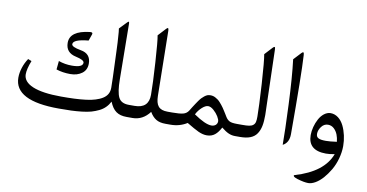

<svg xmlns="http://www.w3.org/2000/svg" viewBox="-91 -1001 2904 1519"><g transform="rotate(10 1361.5 -241.5)"><path d="M578.6 -363.8C578.6 -416.5 551.8 -447.8 498 -457C447.8 -465.8 422.9 -477.5 422.9 -492.7C422.9 -518.6 463.9 -535.2 545.4 -543L563.5 -594.7C564.5 -597.7 564.9 -600.1 564.9 -602.1C564.9 -608.4 560.1 -611.8 550.3 -611.8C546.9 -611.8 544.4 -611.8 542.5 -611.3C437.5 -599.1 385.3 -561 385.3 -497.6C385.3 -444.3 413.1 -411.6 468.8 -399.9C513.7 -390.1 536.1 -377.9 536.1 -362.8C536.1 -337.4 506.8 -324.7 448.7 -324.7C411.1 -324.7 375.5 -330.6 341.8 -342.8L335 -273.9C369.1 -262.7 406.7 -256.8 447.8 -256.8C485.4 -256.8 516.6 -266.1 541.5 -284.7C566.4 -303.2 578.6 -329.6 578.6 -363.8ZM808.1 -98.6C836.9 -27.8 876 0 946.8 0H963.4C975.1 0 977.5 -12.7 977.5 -46.4V-49.8C977.5 -85 975.1 -97.2 963.4 -97.2H946.8C905.3 -97.2 877.9 -111.3 863.8 -139.6C849.6 -167.5 842.3 -216.3 841.8 -285.6L836.9 -730C836.9 -740.2 835 -745.1 831.5 -745.1C830.1 -745.1 825.7 -742.2 819.3 -735.8L764.6 -678.7C766.1 -670.4 767.1 -661.1 768.1 -650.9C770 -629.9 772 -593.8 773.9 -567.4C774.4 -554.2 775.4 -534.7 776.4 -509.8C777.3 -484.4 778.3 -463.4 778.8 -447.3C779.3 -431.2 780.3 -405.3 781.7 -370.6C783.2 -335.9 784.2 -308.1 784.7 -287.6C786.1 -235.4 786.6 -208.5 786.6 -207C786.6 -187.5 782.7 -170.4 774.4 -155.8C758.3 -126 723.6 -106.9 681.6 -93.8C660.6 -86.9 634.8 -81.5 605 -78.1C544.4 -70.8 487.8 -68.8 407.7 -68.8C207 -68.8 101.6 -114.3 101.6 -194.3C101.6 -222.2 110.4 -258.8 128.4 -304.7L99.6 -315.9C66.9 -267.1 48.8 -208.5 48.8 -158.2C48.8 -34.2 168 27.8 405.8 27.8C444.3 27.8 477.5 27.3 505.9 26.4C562 23.9 623.5 18.1 665 6.3C686 0 705.6 -7.3 724.6 -16.6C762.2 -34.7 789.1 -62 808.1 -98.6Z M958 -97.2C939 -97.2 936 -85.4 936 -50.8V-45.9C936 -11.2 938.5 0 958 0H992.7C1047.9 0 1094.2 -24.4 1130.9 -73.2C1146 -47.4 1163.6 -28.8 1182.6 -17.6C1201.7 -5.9 1226.6 0 1258.3 0H1278.8C1290.5 0 1293 -12.7 1293 -46.4V-49.8C1293 -85 1290.5 -97.2 1278.8 -97.2H1258.3C1187.5 -97.2 1162.6 -130.9 1161.1 -207.5L1152.8 -728.5C1152.3 -753.9 1144.5 -753.9 1130.9 -738.3L1075.7 -678.7C1081.5 -649.9 1087.9 -578.6 1095.2 -464.4C1102.5 -350.1 1106 -263.7 1106 -205.6C1106 -133.3 1068.4 -97.2 992.7 -97.2Z M1273.4 -97.2C1254.4 -97.2 1251.5 -85.4 1251.5 -50.8V-45.9C1251.5 -11.2 1253.9 0 1273.4 0H1297.9C1347.2 0 1391.1 -12.2 1430.7 -37.1C1471.7 -12.2 1504.4 5.9 1528.3 17.1C1552.2 27.8 1574.2 33.2 1595.2 33.2C1648.4 33.2 1677.7 3.9 1706.5 -48.8C1749.5 -14.2 1779.3 0 1816.9 0H1826.7C1838.4 0 1841.3 -12.7 1841.3 -46.4V-49.8C1841.3 -84.5 1838.4 -97.2 1826.7 -97.2H1816.4C1788.1 -97.2 1767.6 -100.1 1755.4 -106.4C1743.2 -112.8 1731.9 -123.5 1722.7 -139.2C1721.2 -142.1 1716.8 -148.9 1710 -160.2C1703.1 -170.9 1698.2 -178.2 1695.8 -182.6C1693.4 -186.5 1688.5 -193.4 1682.1 -203.6C1675.3 -213.4 1669.9 -220.7 1666 -225.1C1658.2 -234.4 1643.1 -252.9 1631.8 -260.7C1626.5 -264.2 1620.1 -268.1 1613.3 -272.5C1599.6 -280.8 1585.4 -284.2 1570.3 -284.2C1562 -284.2 1553.7 -282.7 1545.9 -280.3C1530.3 -274.4 1513.7 -259.3 1502 -247.6C1491.7 -237.3 1470.7 -207 1463.4 -195.3C1459 -189 1452.1 -178.7 1443.8 -165C1435.5 -150.9 1429.2 -141.1 1425.8 -135.7C1415.5 -119.6 1400.9 -108.9 1382.8 -104.5C1364.7 -99.6 1335.9 -97.2 1296.4 -97.2ZM1618.2 -49.8C1585.4 -49.8 1537.6 -71.3 1475.1 -114.3C1486.3 -136.7 1501.5 -156.2 1519.5 -172.4C1537.6 -188.5 1553.2 -196.3 1567.4 -196.3C1581.5 -196.3 1596.2 -189.5 1612.3 -175.3C1628.4 -161.1 1641.1 -146 1650.9 -129.9C1660.6 -113.3 1665.5 -100.6 1665.5 -91.3C1665.5 -65.9 1645 -49.8 1618.2 -49.8Z M1821.8 -97.2C1802.7 -97.2 1799.8 -85.4 1799.8 -50.8V-45.9C1799.8 -11.2 1802.2 0 1821.8 0H1856.4C1923.3 0 1967.3 -17.1 1991.7 -54.2C2016.1 -90.8 2023.9 -135.7 2023.9 -205.6C2023.9 -213.4 2023.4 -226.1 2022.9 -243.7C2022.5 -261.2 2022 -271 2022 -272.5L2009.3 -728C2009.3 -754.9 2001 -752.4 1987.3 -737.8L1932.1 -678.2C1938.5 -645.5 1945.8 -566.9 1953.6 -442.4C1960.9 -317.9 1964.8 -231.4 1964.8 -183.6C1964.8 -145 1961.9 -127 1945.3 -113.3C1928.7 -99.6 1904.8 -97.2 1856.4 -97.2Z M2241.2 -725.6C2239.7 -748.5 2233.9 -752 2220.7 -738.3L2164.6 -678.2C2176.3 -585 2185.1 -465.8 2191.4 -320.8C2197.8 -175.8 2200.7 -67.9 2200.7 2.9C2233.9 -14.2 2250.5 -45.4 2250.5 -91.3C2250.5 -411.1 2247.6 -622.6 2241.2 -725.6Z M2531.2 -310.1C2494.6 -310.1 2460.4 -281.2 2439.5 -242.2C2418 -202.6 2405.3 -153.8 2405.3 -112.3C2405.3 -29.8 2453.1 11.7 2549.3 11.7C2569.3 11.7 2592.8 9.3 2618.7 3.9C2581.1 105 2486.3 177.7 2335 222.2C2329.6 223.6 2328.1 226.6 2330.6 231.4C2334 237.8 2345.2 243.7 2363.3 249C2400.4 260.3 2429.7 265.6 2451.7 265.6C2486.8 265.6 2529.8 240.7 2568.4 197.3C2587.4 175.3 2605 150.9 2621.1 123.5C2652.8 68.8 2673.8 -3.4 2673.8 -70.3C2673.8 -127 2661.1 -184.6 2638.2 -231.4C2615.2 -278.3 2576.7 -310.1 2531.2 -310.1ZM2453.1 -130.4C2453.1 -149.9 2460 -168.9 2474.1 -188C2488.3 -207 2505.9 -216.3 2527.3 -216.3C2545.4 -216.3 2561.5 -210 2575.2 -197.3C2602.5 -171.9 2614.3 -136.2 2618.7 -95.2C2581.5 -89.8 2552.2 -87.4 2531.2 -87.4C2476.6 -87.4 2453.1 -97.2 2453.1 -130.4Z"/></g></svg>

Font: Parastoo
Style: Regular
Weight: 400
Foundry: Saber Rastikerdar (saber.rastikerdar@gmail.com)
Version: Version 2.0.1